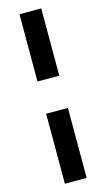

<svg xmlns="http://www.w3.org/2000/svg" viewBox="-149 -807 603 1094"><g transform="rotate(-15 153.0 -260.0)"><path d="M217.5 -362.5H89V-759.5H217.5ZM89 240.5V-172.5H217.5V240.5Z"/></g></svg>

Font: Newsreader 9pt ExtraBold
Style: Regular
Weight: 800
Designer: Hugues Gentile
Foundry: Production Type
Version: Version 1.003